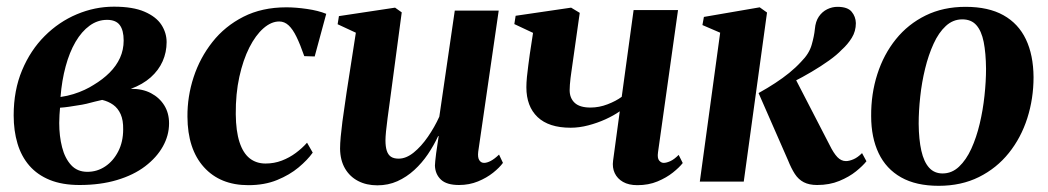

<svg xmlns="http://www.w3.org/2000/svg" viewBox="-20 -558 3221 590"><path d="M224.5 10.5Q171.5 10.5 133.2 -5Q95 -20.5 70.2 -49Q45.5 -77.5 33.8 -116.8Q22 -156 22 -203.5Q22 -280.5 47.8 -342Q73.5 -403.5 117.2 -447.2Q161 -491 216.2 -514.2Q271.5 -537.5 330 -537.5Q388.5 -537.5 424.2 -522Q460 -506.5 476 -481.8Q492 -457 492 -428.5Q492 -397.5 479.8 -369.8Q467.5 -342 443 -320.2Q418.5 -298.5 382 -285Q417.5 -285.5 443.8 -271.8Q470 -258 484.8 -234.2Q499.5 -210.5 499.5 -179Q499.5 -142 480.5 -108Q461.5 -74 426 -47Q390.5 -20 339.5 -4.8Q288.5 10.5 224.5 10.5ZM248.5 -30Q278.5 -30 303.2 -46.5Q328 -63 343.2 -92.5Q358.5 -122 358.5 -160.5Q359 -188.5 350.8 -207Q342.5 -225.5 327.8 -236Q313 -246.5 294 -251Q284 -249 271.8 -245.8Q259.5 -242.5 246 -239.2Q232.5 -236 217.5 -234Q205.5 -232 192.2 -230Q179 -228 164.5 -227Q163.5 -217 162.8 -204.8Q162 -192.5 162 -180Q162 -139.5 170.8 -105.5Q179.5 -71.5 198.5 -50.8Q217.5 -30 248.5 -30ZM166 -260Q187 -263 205.5 -268.8Q224 -274.5 240 -282Q256 -289.5 267.5 -297Q296 -314 316.8 -334.8Q337.5 -355.5 348.8 -380.2Q360 -405 360 -433.5Q360 -465 348 -481Q336 -497 309 -497Q280 -497 255.5 -479.2Q231 -461.5 212.2 -429.5Q193.5 -397.5 181.8 -354.2Q170 -311 166 -260Z M743 11Q656.5 11 606.5 -44.5Q556.5 -100 556 -199.5Q555.5 -261.5 575 -321Q594.5 -380.5 632.8 -429Q671 -477.5 728 -506.5Q785 -535.5 860 -535.5Q888.5 -535.5 923.2 -530.5Q958 -525.5 982.5 -515.5L947 -384.5L915 -385.5Q902.5 -421.5 891 -445Q879.5 -468.5 866.8 -480.2Q854 -492 838 -492Q813.5 -492 789.5 -471Q765.5 -450 746.2 -412Q727 -374 715.5 -322Q704 -270 704.5 -207Q705 -155 716 -121.2Q727 -87.5 747.2 -71.5Q767.5 -55.5 796 -55.5Q822.5 -55.5 846 -64.5Q869.5 -73.5 889.2 -88.2Q909 -103 923.5 -119.5L941 -89Q925 -66.5 897.5 -43.5Q870 -20.5 831.5 -4.8Q793 11 743 11Z M1139.5 11.5Q1106 11.5 1080.5 -1.8Q1055 -15 1040.2 -40.2Q1025.5 -65.5 1025 -101Q1025 -116.5 1027 -138.2Q1029 -160 1032.2 -184.5Q1035.5 -209 1039 -232.2Q1042.5 -255.5 1045 -274L1073.5 -457.5L1017.5 -483.5L1021.5 -508.5L1194 -534.5L1214.5 -520L1183 -284Q1180.5 -264 1177.2 -240.8Q1174 -217.5 1171 -195Q1168 -172.5 1166.2 -154.5Q1164.5 -136.5 1164.5 -127Q1164.5 -107.5 1168.5 -95Q1172.5 -82.5 1181.2 -76.5Q1190 -70.5 1205 -70.5Q1228 -70.5 1251.2 -89.2Q1274.5 -108 1295 -137.8Q1315.5 -167.5 1330 -199.5L1377.5 -525.5H1512.5L1449.5 -91.5Q1447.5 -74 1452.8 -65.8Q1458 -57.5 1467.5 -57.5Q1476.5 -57.5 1488 -63.5Q1499.5 -69.5 1513.5 -83L1525.5 -57.5Q1515 -43 1495.2 -27.2Q1475.5 -11.5 1448.8 -0.5Q1422 10.5 1390.5 10.5Q1352.5 10.5 1335 -6Q1317.5 -22.5 1316.5 -49Q1316.5 -53 1317.5 -63.2Q1318.5 -73.5 1320.2 -86.8Q1322 -100 1324.2 -114Q1326.5 -128 1328 -139.5L1326.5 -140Q1313 -111 1294.8 -84Q1276.5 -57 1253 -35.5Q1229.5 -14 1201.2 -1.2Q1173 11.5 1139.5 11.5Z M1761.5 -518.5 1735.5 -335Q1734.5 -328.5 1733.2 -318Q1732 -307.5 1731.2 -297.8Q1730.5 -288 1730.5 -281Q1730.5 -256.5 1746 -242Q1761.5 -227.5 1794.5 -227.5Q1821 -227.5 1847 -237.5Q1873 -247.5 1890.5 -260.5L1927 -527H2063.5L2002 -90Q1999.5 -72 2005.5 -64.8Q2011.5 -57.5 2019.5 -57.5Q2028 -57.5 2039.8 -62.8Q2051.5 -68 2065.5 -82L2078 -57Q2067.5 -43.5 2047.8 -27.8Q2028 -12 2000.5 -0.5Q1973 11 1938.5 11Q1912 11 1894.5 1Q1877 -9 1869 -26Q1861 -43 1864 -64.5L1884.5 -216Q1866 -203 1840.8 -191.5Q1815.5 -180 1787.8 -172.8Q1760 -165.5 1733.5 -165.5Q1666.5 -165.5 1632 -198.2Q1597.5 -231 1597.5 -290Q1597.5 -303.5 1599.2 -321.5Q1601 -339.5 1603.5 -358Q1606 -376.5 1608 -391.5L1618 -457L1560.5 -484L1564.5 -509.5L1735 -534.5Z M2130.5 0 2193 -457.5 2138.5 -481 2143 -506 2314.5 -535.5 2337 -519.5 2265.5 0ZM2491 10.5Q2466.5 10.5 2450 2Q2433.5 -6.5 2422.5 -23.5Q2411.5 -40.5 2401.5 -65.5L2311 -272Q2339 -287.5 2362.2 -302.8Q2385.5 -318 2405.2 -334Q2425 -350 2442 -368.5Q2466.5 -393 2474.2 -420.2Q2482 -447.5 2484 -468.5Q2486 -492 2496.2 -507Q2506.5 -522 2521.8 -529.5Q2537 -537 2553.5 -537Q2584.5 -537 2597 -522Q2609.5 -507 2610 -487Q2610 -462 2597.5 -441.8Q2585 -421.5 2566.5 -405Q2552 -389.5 2527.5 -372Q2503 -354.5 2474.2 -337.5Q2445.5 -320.5 2417 -306.2Q2388.5 -292 2364.5 -282L2419 -326L2529.5 -112Q2541.5 -87.5 2553.2 -75.2Q2565 -63 2579.5 -63Q2589.5 -63 2602.5 -68.5Q2615.5 -74 2629 -87.5L2642.5 -62.5Q2631.5 -48.5 2610.5 -31.5Q2589.5 -14.5 2559.2 -2Q2529 10.5 2491 10.5Z M2947 -537Q3017.5 -537 3063.5 -511.2Q3109.5 -485.5 3132.5 -437.2Q3155.5 -389 3156 -321Q3156 -255 3136.8 -194.8Q3117.5 -134.5 3080 -87.8Q3042.5 -41 2988.2 -14Q2934 13 2864.5 13Q2795 13 2749 -13Q2703 -39 2680 -87.2Q2657 -135.5 2657 -201.5Q2656.5 -269.5 2676 -330.2Q2695.5 -391 2733 -437.5Q2770.5 -484 2824.5 -510.5Q2878.5 -537 2947 -537ZM2937 -498.5Q2908.5 -498.5 2886.5 -478.2Q2864.5 -458 2848.8 -423.5Q2833 -389 2822.8 -347Q2812.5 -305 2807.8 -261Q2803 -217 2803 -177.5Q2803.5 -129 2811.2 -94.8Q2819 -60.5 2835 -42.8Q2851 -25 2876.5 -25Q2905 -25 2927 -45.8Q2949 -66.5 2964.8 -101Q2980.5 -135.5 2990.5 -177.5Q3000.5 -219.5 3005.2 -263.5Q3010 -307.5 3010 -347Q3009.5 -395 3002.8 -429Q2996 -463 2980.2 -480.8Q2964.5 -498.5 2937 -498.5Z"/></svg>

Font: Merriweather 96pt
Style: Bold Italic
Weight: 700
Italic angle: -7.8°
Version: Version 2.101